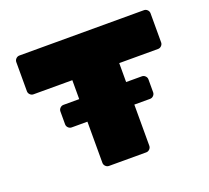

<svg xmlns="http://www.w3.org/2000/svg" viewBox="-120 -850 1089 1000"><g transform="rotate(-20 425.0 -350.0)"><path d="M295 -485H80Q69 -485 61 -493Q53 -501 53 -512V-673Q53 -684 61 -692Q69 -700 80 -700H770Q781 -700 789 -692Q797 -684 797 -673V-512Q797 -501 789 -493Q781 -485 770 -485H555V-380H642Q653 -380 661 -372Q669 -364 669 -353V-282Q669 -271 661 -263Q653 -255 642 -255H555V-27Q555 -16 547 -8Q539 0 528 0H322Q311 0 303 -8Q295 -16 295 -27V-255H208Q197 -255 189 -263Q181 -271 181 -282V-353Q181 -364 189 -372Q197 -380 208 -380H295Z"/></g></svg>

Font: Rubik Mono One
Style: Regular
Weight: 400
Designer: Hubert and Fischer with Elvire Volk Leonovitch (Cyrillic Expansion: Cyreal)
Foundry: Hubert and Fischer with Elvire Volk Leonovitch
Version: Version 2.000